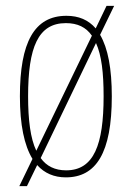

<svg xmlns="http://www.w3.org/2000/svg" viewBox="-20 -596 450 656"><path d="M91 -53 46 40H72L107 -32C132 -4 165 10 205 10C308 10 362 -73 362 -267C362 -361 349 -431 322 -477L370 -576H344L307 -499C282 -528 249 -542 207 -542C97 -542 48 -451 48 -267C48 -169 63 -99 91 -53ZM294 -474 104 -81C84 -123 76 -186 76 -267C76 -434 110 -517 205 -517C245 -517 274 -503 294 -474ZM206 -14C168 -14 139 -28 119 -56L308 -449C327 -407 334 -347 334 -267C334 -102 301 -14 206 -14Z"/></svg>

Font: Noto Serif ExtraCondensed Thin
Style: Regular
Weight: 100
Width: 2
Designer: Monotype Design Team
Foundry: Monotype Imaging Inc.
Version: Version 2.013